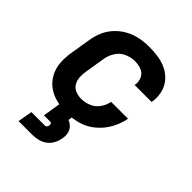

<svg xmlns="http://www.w3.org/2000/svg" viewBox="-210 -660 996 996"><g transform="rotate(45 288.0 -162.0)"><path d="M244 8Q285 8 327 -4Q369 -16 404 -46Q439 -76 460 -115Q481 -154 489 -196H365Q360 -168 342.5 -143.5Q325 -119 298 -108Q271 -97 244 -97Q222 -97 202 -105Q182 -113 171.5 -131Q161 -149 159.5 -171Q158 -193 162 -215L180 -325Q184 -353 200.5 -380Q217 -407 245.5 -420Q274 -433 303 -433Q328 -433 350.5 -424.5Q373 -416 383.5 -394Q394 -372 390 -347L389 -344H513Q514 -347 515 -351Q520 -385 512 -417.5Q504 -450 483 -474.5Q462 -499 433 -513.5Q404 -528 370.5 -533Q337 -538 303 -538Q270 -538 236.5 -531.5Q203 -525 171.5 -508.5Q140 -492 115 -465.5Q90 -439 76.5 -407Q63 -375 58 -342L40 -232Q33 -193 35.5 -155Q38 -117 55 -84.5Q72 -52 101.5 -30.5Q131 -9 168 -0.5Q205 8 244 8ZM96 214H196Q217 214 238 209Q259 204 277.5 190.5Q296 177 306.5 157Q317 137 320 116Q324 97 320.5 78.5Q317 60 304.5 46.5Q292 33 275 27L279 0H184L168 100H215Q221 100 223.5 105.5Q226 111 225 117Q224 123 220 128.5Q216 134 210 134H110Z"/></g></svg>

Font: Iosevka Sparkle Oblique
Style: Bold
Weight: 700
Italic angle: -9°
Designer: Belleve Invis
Foundry: Belleve Invis
Version: Version 4.5.0; ttfautohint (v1.8.3)